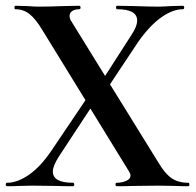

<svg xmlns="http://www.w3.org/2000/svg" viewBox="-31 -645 678 665"><path d="M621 0Q593 0 577 -1L518 -2L430 -1Q408 0 374 0Q369 0 369 -6Q369 -12 374 -12Q391 -12 406 -18.5Q421 -25 421 -37Q421 -43 416 -51L282 -269L173 -103Q152 -70 152 -51Q152 -12 222 -12Q226 -12 226 -6Q226 0 222 0Q187 0 164 -1L80 -2L35 -1Q21 0 -6 0Q-11 0 -11 -6Q-11 -12 -6 -12Q29 -12 69 -39.5Q109 -67 147 -123L265 -298L115 -542Q92 -580 71 -596.5Q50 -613 22 -613Q19 -613 19 -619Q19 -625 22 -625L63 -624Q89 -622 103 -622Q137 -622 191 -624L243 -625Q248 -625 248 -619Q248 -613 243 -613Q229 -613 219.5 -607Q210 -601 210 -590Q210 -581 215 -573L333 -382L423 -522Q444 -553 444 -574Q444 -613 375 -613Q371 -613 371 -619Q371 -625 374 -625L432 -624Q488 -622 518 -622Q532 -622 562 -624L602 -625Q607 -625 607 -619Q607 -613 602 -613Q568 -613 528.5 -585.5Q489 -558 449 -502L350 -353L517 -83Q540 -44 563 -28Q586 -12 621 -12Q625 -12 625 -6Q625 0 621 0Z"/></svg>

Font: Cormorant Upright
Style: Bold
Weight: 700
Designer: Christian Thalmann (Catharsis Fonts)
Foundry: Catharsis Fonts
Version: Version 3.302